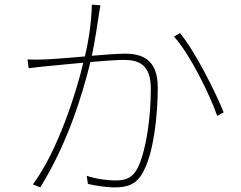

<svg xmlns="http://www.w3.org/2000/svg" viewBox="-20 -794 1040 830"><path d="M758 -651 732 -636C801 -560 886 -387 919 -293L947 -308C911 -398 821 -576 758 -651ZM99 -537 104 -499C125 -502 156 -505 173 -507L340 -523C312 -400 229 -139 122 3L154 16C274 -177 336 -386 371 -526C429 -531 485 -535 517 -535C582 -535 632 -513 632 -410C632 -292 614 -153 578 -74C553 -20 518 -14 478 -14C448 -14 400 -19 355 -34L360 1C389 8 437 16 475 16C529 16 573 5 603 -59C644 -139 662 -295 662 -415C662 -541 591 -562 518 -562C492 -562 437 -558 377 -553C392 -623 404 -710 408 -735C410 -749 412 -760 414 -771L377 -774C376 -702 363 -617 347 -550C276 -544 205 -538 171 -537C144 -536 126 -536 99 -537Z"/></svg>

Font: Harano Aji Gothic KR ExtraLight
Style: Regular
Weight: 250
Foundry: Masamichi Hosoda
Version: HaranoAjiGothicKR-ExtraLight version 20220220;ttx 4.29.1